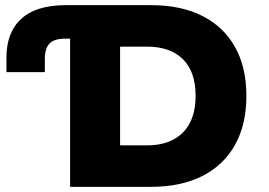

<svg xmlns="http://www.w3.org/2000/svg" viewBox="-20 -725 1042 745"><path d="M252 0V-575H232Q191 -575 172.5 -556.5Q154 -538 154 -496V-445H5V-501Q5 -600 63 -652.5Q121 -705 235 -705H566Q683 -705 765.5 -663Q848 -621 892 -542.5Q936 -464 936 -353Q936 -242 892 -163Q848 -84 765 -42Q682 0 566 0ZM446 -161H551Q640 -161 689.5 -210.5Q739 -260 739 -353Q739 -447 689.5 -495.5Q640 -544 551 -544H446Z"/></svg>

Font: Nunito Sans 6pt Black
Style: Regular
Weight: 900
Version: Version 3.101;gftools[0.9.27]